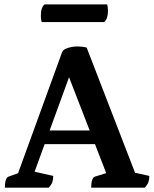

<svg xmlns="http://www.w3.org/2000/svg" viewBox="-20 -871 716 891"><path d="M2.5 0Q2.5 -21.9 7 -35.1Q11.5 -48.4 18.5 -50.9L88.8 -76.1L53.5 -38.8L267.8 -627.9Q271.7 -638.6 284.8 -644.6Q298 -650.6 312.8 -653Q327.6 -655.5 337.7 -655.5Q349.1 -655.5 360.1 -654.3Q371.1 -653.1 382.2 -650.2L617 -42.7L578.2 -75.8L673.1 -54.6Q673.1 -38.9 668.8 -26.6Q664.6 -14.3 652.3 0H403.1Q403.1 -21.9 407.6 -35.1Q412.1 -48.4 419.1 -50.9L489.8 -72.9L482.1 -43.9L281.2 -562.1L318.9 -563.2L128.5 -41.1L121.4 -78.5L227.1 -54.6Q227.1 -38.9 223.1 -26.6Q219.2 -14.3 205.7 0ZM164.5 -202 178.2 -265.7H426.7L442.5 -202ZM463.7 -768.7H173.5Q172.1 -773.1 170.9 -780.4Q169.6 -787.7 169.6 -797.9Q169.6 -836.7 187.1 -850.7H477.2Q478.7 -846.4 479.9 -838.6Q481.1 -830.8 481.1 -821.1Q481.1 -784.4 463.7 -768.7Z"/></svg>

Font: Pitagon Serif
Style: Regular
Weight: 400
Designer: Travis Tran
Foundry: Pitagon
Version: Version 1.000;gftools[0.9.26]